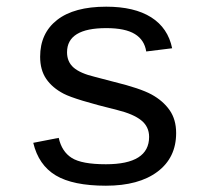

<svg xmlns="http://www.w3.org/2000/svg" viewBox="-20 -557 640 586"><path d="M517.6 -150.9Q517.6 -75.7 460.7 -33Q403.8 9.8 303.2 9.8Q202.6 9.8 150.1 -21.7Q97.7 -53.2 81.5 -121.1L159.2 -136.2Q168.5 -94.2 199 -75Q229.5 -55.7 303.2 -55.7Q435.1 -55.7 435.1 -139.2Q435.1 -170.4 411.1 -189.7Q387.2 -209 337.9 -221.2Q209 -252.9 174.3 -271Q139.6 -289.1 121.1 -316.2Q102.5 -343.3 102.5 -383.8Q102.5 -455.6 154.3 -496.1Q206.1 -536.6 304.2 -536.6Q390.1 -536.6 441.4 -504.2Q492.7 -471.7 505.4 -409.7L426.3 -399.9Q420.9 -435.1 391.6 -453.1Q362.3 -471.2 304.2 -471.2Q184.6 -471.2 184.6 -397.5Q184.6 -368.2 204.8 -350.6Q225.1 -333 270 -322.3L328.1 -307.1Q407.7 -287.6 442.6 -268.6Q477.5 -249.5 497.6 -220.9Q517.6 -192.4 517.6 -150.9Z"/></svg>

Font: Cousine
Style: Regular
Weight: 400
Monospace: yes
Designer: Steve Matteson
Foundry: Monotype Imaging Inc.
Version: Version 1.21